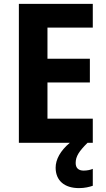

<svg xmlns="http://www.w3.org/2000/svg" viewBox="-20 -734 546 987"><path d="M369 104C369 70 386 44 430 0H457V-124H224V-310H442V-432H224V-592H457V-714H77V0H339C290 41 266 86 266 128C266 194 311 233 386 233C416 233 439 227 457 221V134C446 139 428 143 410 143C384 143 369 130 369 104Z"/></svg>

Font: Noto Sans Thai Looped SemiCondensed
Style: Bold
Weight: 700
Width: 4
Designer: Sasikarn Vongin, Ben Mitchell
Foundry: The Fontpad Ltd
Version: Version 1.001